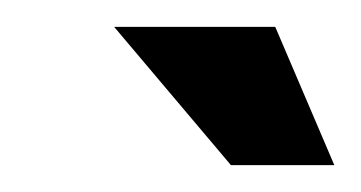

<svg xmlns="http://www.w3.org/2000/svg" viewBox="-20 -672 269 143"><path d="M152 -549 65 -652H185L229 -549Z"/></svg>

Font: Alumni Sans ExtraBold
Style: Italic
Weight: 800
Italic angle: -8°
Designer: Robert E. Leuschke
Foundry: Robert E. Leuschke
Version: Version 1.016